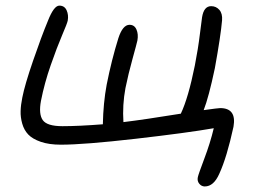

<svg xmlns="http://www.w3.org/2000/svg" viewBox="-20 -528 925 689"><path d="M714.8 141.1Q703.1 141.1 695.1 131.3Q687 121.6 689.9 107.9Q691.9 97.7 713.1 41.5Q734.4 -14.6 747.1 -67.9Q652.3 -51.3 466.8 -30Q281.2 -8.8 198.2 -8.8Q156.2 -8.8 126.5 -19Q96.7 -29.3 81.5 -45.2Q66.4 -61 59.8 -84.2Q53.2 -107.4 54 -129.6Q54.7 -151.9 60.1 -178.2Q68.8 -223.1 98.6 -309.8Q128.4 -396.5 151.9 -453.1Q173.3 -507.8 192.9 -507.8Q211.4 -507.8 219 -491.2Q226.6 -474.6 223.1 -454.1Q221.2 -444.3 202.9 -401.6Q184.6 -358.9 162.1 -294.4Q139.6 -230 127 -166Q118.2 -118.7 133.5 -96.9Q148.9 -75.2 204.1 -75.2Q261.7 -75.2 349.1 -82Q350.6 -158.7 362.8 -224.1Q380.4 -313 404.8 -391.1Q420.4 -439 444.8 -439Q462.4 -439 469.7 -422.1Q477.1 -405.3 473.1 -382.8Q470.7 -371.6 455.6 -316.9Q440.4 -262.2 430.2 -211.9Q418.9 -151.4 422.9 -89.8Q496.1 -98.6 628.9 -120.1Q655.8 -176.8 679.2 -293Q690.9 -352.5 697.5 -407.2Q704.1 -461.9 705.1 -465.8Q711.4 -505.9 737.8 -505.9Q755.4 -505.9 767.1 -492.7Q778.8 -479.5 776.9 -455.1Q772 -398.9 751 -283.2Q729 -178.7 710.9 -132.8Q763.2 -140.1 770 -140.1Q829.6 -140.1 817.9 -73.2Q793.9 37.1 767.1 95.2Q747.1 141.1 714.8 141.1Z"/></svg>

Font: Shantell Sans Irregular
Style: Italic
Weight: 300
Italic angle: -11.31°
Designer: Stephen Nixon, Anya Danilova, Shantell Martin
Foundry: Arrow Type
Version: Version 1.006;[9816181b4]